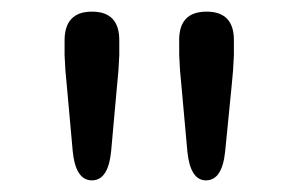

<svg xmlns="http://www.w3.org/2000/svg" viewBox="-20 -790 515 330"><path d="M138 -480Q110 -480 105 -530L95 -641Q92 -668 91 -695V-718Q90 -770 138 -770Q186 -770 185 -719V-695Q184 -668 181 -641L171 -530Q166 -480 138 -480ZM334 -480Q307 -480 302 -530L292 -641Q289 -668 288 -695V-717Q286 -770 335 -770Q383 -770 382 -719V-695Q381 -668 378 -641L367 -530Q362 -480 334 -480Z"/></svg>

Font: Resource Han Rounded HK
Style: Regular
Weight: 400
Designer: Cyano Hao (round all glyphs); Ryoko NISHIZUKA  (kana, bopomofo & ideographs); Paul D. Hunt (Latin, Greek & Cyrillic); Sa
Foundry: Cyano Hao
Version: 0.990